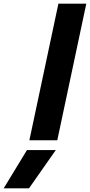

<svg xmlns="http://www.w3.org/2000/svg" viewBox="-144 -759 487 1039"><path d="M172 -739H323L166 0H15ZM2 53H158L13 260H-124Z"/></svg>

Font: Prompt Semibold
Style: Italic
Weight: 600
Italic angle: -12°
Designer: Katatrad Team
Foundry: CadsonDemak
Version: Version 1.000